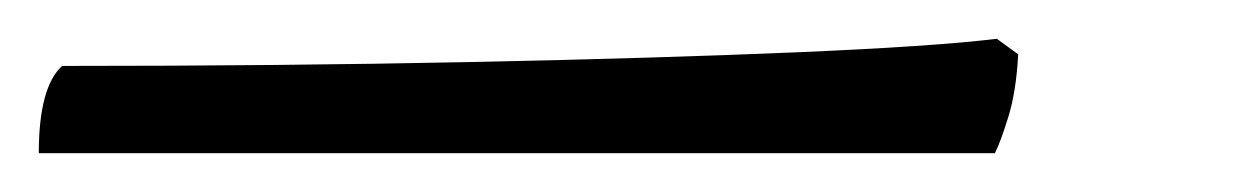

<svg xmlns="http://www.w3.org/2000/svg" viewBox="-31 -23 642 99"><path d="M-11 56Q-11 22 1 11Q114 11 211 9Q308 7 379 4Q450 1 483 -3L494 5Q493 24 489 37Q485 50 482 56Z"/></svg>

Font: Texturina Light
Style: Italic
Weight: 300
Italic angle: -11°
Designer: Guillermo Torres Carreño
Foundry: Omnibus-Type
Version: Version 1.002; ttfautohint (v1.8.3)